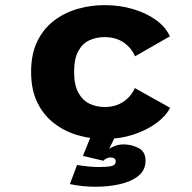

<svg xmlns="http://www.w3.org/2000/svg" viewBox="-20 -532 750 750"><path d="M644.5 -111Q629 -79.5 591.2 -51.5Q553.5 -23.5 501 -6.2Q448.5 11 388.5 11Q335 11 284 -3.8Q233 -18.5 191.8 -50Q150.5 -81.5 126 -131.2Q101.5 -181 101.5 -251Q101.5 -321.5 126 -371.2Q150.5 -421 191.8 -452Q233 -483 284 -497.5Q335 -512 388.5 -512Q448.5 -512 500.8 -496.2Q553 -480.5 590.5 -453Q628 -425.5 643.5 -390L507.5 -312Q493 -345.5 462.8 -366.2Q432.5 -387 388.5 -387Q356.5 -387 329.5 -374.8Q302.5 -362.5 286 -332.8Q269.5 -303 269.5 -251Q269.5 -200 286 -170Q302.5 -140 329.5 -127Q356.5 -114 388.5 -114Q432 -114 462.8 -135.2Q493.5 -156.5 506.5 -188ZM335 0H430.5L406.5 49.5Q415.5 43 430.5 37.5Q445.5 32 462.5 32Q493 32 520.8 46Q548.5 60 548.5 95Q548.5 133 520.5 155.2Q492.5 177.5 448 187.5Q403.5 197.5 353.5 197.5Q300.5 197.5 253 187L281 112.5Q303 116 325 118.2Q347 120.5 367 120.5Q396 120.5 414 117Q432 113.5 432 98.5Q432 83 410 83Q403.5 83 395.5 87Q387.5 91 384.5 96L304 77Z"/></svg>

Font: League Mono
Style: Bold
Weight: 700
Width: 6
Designer: Tyler Finck
Foundry: The League of Moveable Type / Tyler Finck
Version: Version 2.300;RELEASE